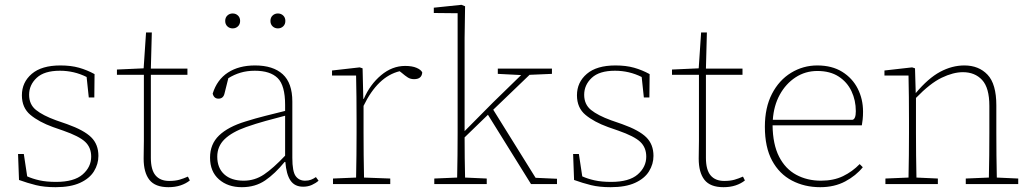

<svg xmlns="http://www.w3.org/2000/svg" viewBox="-20 -765 4284 798"><path d="M211 13Q164 13 129.5 4.5Q95 -4 59 -17L55 -125H79L93 -32Q115 -22 144 -15.5Q173 -9 213 -9Q288 -9 323.5 -40Q359 -71 359 -114Q359 -152 334 -175.5Q309 -199 243 -222L200 -237Q142 -258 106.5 -287.5Q71 -317 71 -369Q71 -423 112 -458Q153 -493 231 -493Q275 -493 308.5 -483.5Q342 -474 373 -457L372 -360H349L340 -445Q288 -471 229 -471Q164 -471 132.5 -441.5Q101 -412 101 -371Q101 -331 129.5 -308Q158 -285 213 -265L259 -249Q329 -224 359 -194.5Q389 -165 389 -117Q389 -83 370.5 -53Q352 -23 312.5 -5Q273 13 211 13Z M680 13Q625 13 601 -17.5Q577 -48 577 -106Q577 -126 577.5 -143.5Q578 -161 578 -180V-454H466V-476L577 -481L587 -630H611L607 -480H759V-454H607V-109Q607 -59 626.5 -36Q646 -13 683 -13Q708 -13 725.5 -18Q743 -23 761 -31L769 -15Q753 -2 730.5 5.5Q708 13 680 13Z M1240 11Q1205 11 1187.5 -14.5Q1170 -40 1166 -92H1163Q1123 -43 1082 -15Q1041 13 985 13Q927 13 890 -19.5Q853 -52 853 -110Q853 -166 890.5 -202Q928 -238 1000 -260Q1041 -273 1083 -283.5Q1125 -294 1165 -304V-329Q1165 -410 1134 -440.5Q1103 -471 1039 -471Q1007 -471 980 -463Q953 -455 929 -440L913 -376Q908 -355 888 -355Q869 -355 864 -376Q882 -434 927.5 -463.5Q973 -493 1040 -493Q1115 -493 1155 -456.5Q1195 -420 1195 -343V-109Q1195 -52 1209 -33Q1223 -14 1248 -14Q1262 -14 1272.5 -18Q1283 -22 1293 -29L1304 -14Q1293 -4 1276.5 3.5Q1260 11 1240 11ZM883 -114Q883 -67 912 -40.5Q941 -14 993 -14Q1039 -14 1077.5 -40Q1116 -66 1165 -118V-284Q1126 -274 1084.5 -262.5Q1043 -251 1003 -237Q944 -216 913.5 -186.5Q883 -157 883 -114ZM947 -647Q934 -647 925 -655.5Q916 -664 916 -678Q916 -692 925 -700.5Q934 -709 947 -709Q960 -709 969 -700.5Q978 -692 978 -678Q978 -664 969 -655.5Q960 -647 947 -647ZM1135 -647Q1122 -647 1113 -655.5Q1104 -664 1104 -678Q1104 -692 1113 -700.5Q1122 -709 1135 -709Q1148 -709 1157 -700.5Q1166 -692 1166 -678Q1166 -664 1157 -655.5Q1148 -647 1135 -647Z M1364 0V-23L1460 -27Q1461 -68 1461.5 -120Q1462 -172 1462 -213V-263Q1462 -314 1461.5 -362Q1461 -410 1460 -451H1360V-472L1475 -485L1487 -481L1490 -354H1492Q1518 -414 1564 -452.5Q1610 -491 1664 -491Q1693 -491 1711.5 -483Q1730 -475 1735 -464Q1733 -436 1701 -436Q1686 -436 1675 -443Q1664 -450 1650 -462L1641 -469Q1550 -447 1491 -325V-213Q1491 -172 1491.5 -120Q1492 -68 1493 -27L1602 -23V0Z M1785 0V-23L1880 -27Q1881 -68 1881.5 -120Q1882 -172 1882 -213V-710L1783 -711V-733L1898 -745L1913 -739L1911 -606V-220L2029 -339L2146 -453L2049 -458V-480H2274V-458L2181 -454L2030 -309L2206 -26L2295 -22V0H2187L2008 -288L1911 -194Q1911 -154 1911.5 -108.5Q1912 -63 1913 -27L2003 -23V0Z M2518 13Q2471 13 2436.5 4.5Q2402 -4 2366 -17L2362 -125H2386L2400 -32Q2422 -22 2451 -15.5Q2480 -9 2520 -9Q2595 -9 2630.5 -40Q2666 -71 2666 -114Q2666 -152 2641 -175.5Q2616 -199 2550 -222L2507 -237Q2449 -258 2413.5 -287.5Q2378 -317 2378 -369Q2378 -423 2419 -458Q2460 -493 2538 -493Q2582 -493 2615.5 -483.5Q2649 -474 2680 -457L2679 -360H2656L2647 -445Q2595 -471 2536 -471Q2471 -471 2439.5 -441.5Q2408 -412 2408 -371Q2408 -331 2436.5 -308Q2465 -285 2520 -265L2566 -249Q2636 -224 2666 -194.5Q2696 -165 2696 -117Q2696 -83 2677.5 -53Q2659 -23 2619.5 -5Q2580 13 2518 13Z M2987 13Q2932 13 2908 -17.5Q2884 -48 2884 -106Q2884 -126 2884.5 -143.5Q2885 -161 2885 -180V-454H2773V-476L2884 -481L2894 -630H2918L2914 -480H3066V-454H2914V-109Q2914 -59 2933.5 -36Q2953 -13 2990 -13Q3015 -13 3032.5 -18Q3050 -23 3068 -31L3076 -15Q3060 -2 3037.5 5.5Q3015 13 2987 13Z M3377 -470Q3327 -470 3286.5 -443.5Q3246 -417 3221 -371.5Q3196 -326 3192 -267H3523Q3537 -270 3537 -303Q3537 -348 3519 -386Q3501 -424 3465.5 -447Q3430 -470 3377 -470ZM3389 13Q3324 13 3271.5 -14.5Q3219 -42 3189 -97.5Q3159 -153 3159 -238Q3159 -318 3188.5 -375Q3218 -432 3268 -462.5Q3318 -493 3377 -493Q3438 -493 3480.5 -466.5Q3523 -440 3545 -396.5Q3567 -353 3567 -301Q3567 -283 3565.5 -269Q3564 -255 3562 -244H3191Q3192 -165 3218 -114Q3244 -63 3289.5 -38.5Q3335 -14 3392 -14Q3445 -14 3484 -33Q3523 -52 3553 -83L3566 -70Q3538 -35 3493 -11Q3448 13 3389 13Z M3660 0V-23L3756 -27Q3757 -68 3757.5 -120Q3758 -172 3758 -213V-263Q3758 -314 3757.5 -362Q3757 -410 3756 -451H3656V-472L3771 -485L3783 -481L3786 -378Q3838 -440 3887.5 -466.5Q3937 -493 3988 -493Q4048 -493 4084.5 -454.5Q4121 -416 4121 -327V-213Q4121 -170 4121.5 -119Q4122 -68 4123 -27L4212 -23V0H3994V-23L4090 -27Q4091 -68 4091.5 -119Q4092 -170 4092 -213V-325Q4092 -400 4062 -432.5Q4032 -465 3982 -465Q3942 -465 3894 -442Q3846 -419 3787 -358V-213Q3787 -172 3787.5 -120Q3788 -68 3789 -27L3878 -23V0Z"/></svg>

Font: Source Serif 4 SmText ExtraLight
Style: Regular
Weight: 200
Designer: Frank Grießhammer
Foundry: Adobe
Version: Version 4.005;hotconv 1.1.0;makeotfexe 2.6.0